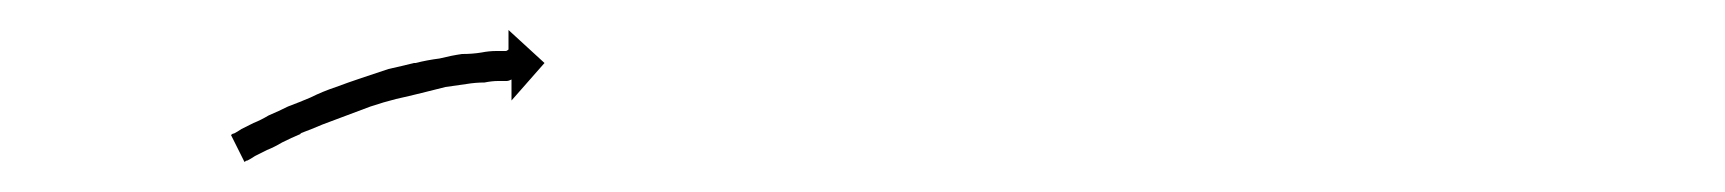

<svg xmlns="http://www.w3.org/2000/svg" viewBox="-20 -620 1150 128"><path d="M136 -531Q138 -532 141 -534Q143 -535 145 -536Q147 -537 149 -538Q154 -540 159 -543Q159 -543 159 -543Q159 -543 159 -543Q159 -543 159 -543Q159 -543 159 -543Q166 -546 172 -549Q172 -549 172 -549Q172 -549 172 -549Q172 -549 172 -549Q172 -549 172 -549Q180 -552 187 -555Q187 -555 187 -555Q187 -555 187 -555Q187 -555 187 -555Q187 -555 187 -555Q195 -559 204 -562Q204 -562 204 -562Q204 -562 204 -562Q204 -562 204 -562Q204 -562 204 -562Q212 -565 221 -568Q221 -568 221 -568Q221 -568 221 -568Q221 -568 221 -568Q221 -568 221 -568Q230 -571 239 -574Q239 -574 239 -574Q239 -574 239 -574Q239 -574 239 -574Q239 -574 239 -574Q248 -576 256 -578Q256 -578 256 -578Q256 -578 256 -578Q257 -578 257 -578Q257 -578 257 -578Q265 -580 273 -581Q273 -581 273 -581Q273 -581 273 -581Q273 -581 273 -581Q273 -581 273 -581Q281 -583 288 -584Q288 -584 288 -584Q288 -584 288 -584Q288 -584 288 -584Q288 -584 288 -584Q295 -584 301 -585Q301 -585 301 -585Q301 -585 301 -585Q301 -585 301 -585Q301 -585 301 -585Q306 -586 311 -586Q311 -586 311 -586Q311 -586 311 -586Q311 -586 311 -586Q311 -586 311 -586Q314 -586 317 -586Q318 -586 319 -587V-600L343 -578L321 -553V-567Q319 -566 318 -566Q316 -566 312 -566Q312 -566 312 -566Q312 -566 312 -566Q312 -566 312 -566Q312 -566 312 -566Q308 -566 303 -565Q303 -565 303 -565Q303 -565 303 -565Q303 -565 303 -565Q303 -565 303 -565Q297 -565 291 -564Q291 -564 291 -564Q291 -564 291 -564Q291 -564 291 -564Q291 -564 291 -564Q284 -563 277 -562Q277 -562 277 -562Q277 -562 277 -562Q277 -562 277 -562Q277 -562 277 -562Q269 -560 261 -558Q261 -558 261 -558Q261 -558 261 -558Q261 -558 261 -558Q261 -558 261 -558Q253 -556 244 -554Q244 -554 244 -554Q244 -554 244 -554Q244 -554 244 -554Q244 -554 244 -554Q236 -552 227 -549Q227 -549 227 -549Q227 -549 227 -549Q227 -549 227 -549Q227 -549 227 -549Q219 -546 211 -543Q211 -543 211 -543Q211 -543 211 -543Q211 -543 211 -543Q211 -543 211 -543Q203 -540 195 -537Q195 -537 195 -537Q195 -537 195 -537Q195 -537 195 -537Q195 -537 195 -537Q188 -534 180 -531Q180 -531 180.5 -531Q181 -531 181 -531Q181 -531 181 -531Q181 -531 181 -531Q174 -528 168 -525Q168 -525 168 -525Q168 -525 168 -525Q168 -525 168 -525Q168 -525 168 -525Q163 -522 158 -520Q156 -519 154 -518Q152 -517 150 -516Q147 -514 145 -513Q144 -513 143 -512L134 -530Q135 -531 136 -531Z"/></svg>

Font: FRB American Cursive Just Arrows Black
Style: Bold Italic
Weight: 900
Italic angle: -25°
Version: Version 2.0;Modular Font Editor K font №1